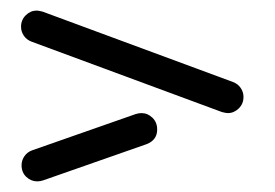

<svg xmlns="http://www.w3.org/2000/svg" viewBox="-20 -505 523 365"><path d="M422.9 -349.1 61 -482.9Q53.2 -484.9 49.8 -484.9Q38.1 -484.9 29.1 -476.1Q20 -467.3 20 -454.1Q20 -444.8 25.4 -437Q30.8 -429.2 40 -425.8L401.9 -292Q409.7 -290 413.1 -290Q424.8 -290 433.8 -298.8Q442.9 -307.6 442.9 -320.8Q442.9 -330.1 437.5 -337.9Q432.1 -345.7 422.9 -349.1ZM237.8 -288.1 41 -219.2Q31.7 -215.8 26.4 -208Q21 -200.2 21 -190.9Q21 -177.2 30 -168.7Q39.1 -160.2 50.8 -160.2Q56.2 -160.2 62 -162.1L258.8 -231Q278.8 -238.8 278.8 -258.8Q278.8 -272.5 269.8 -281.2Q260.7 -290 249 -290Q243.7 -290 237.8 -288.1Z"/></svg>

Font: Beon
Style: Regular
Weight: 400
Designer: BSozoo
Foundry: BSozoo
Version: Version 1.001;PS 001.001;hotconv 1.0.70;makeotf.lib2.5.58329